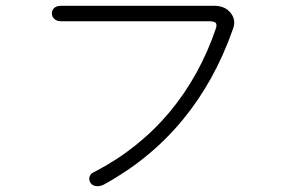

<svg xmlns="http://www.w3.org/2000/svg" viewBox="-20 -691 1040 667"><path d="M192.4 -670.9Q176.8 -670.9 168 -663.1Q160.2 -655.3 160.2 -644.5Q160.2 -633.8 168 -626Q176.8 -617.2 191.4 -617.2H705.1Q722.7 -617.2 728.5 -612.3Q734.4 -607.4 730.5 -593.8Q674.8 -428.7 569.3 -301.8Q460.9 -172.9 309.6 -94.7Q294.9 -88.9 291 -77.1Q288.1 -66.4 293.9 -56.6Q299.8 -46.9 311.5 -44.9Q325.2 -42 340.8 -49.8Q502.9 -138.7 615.2 -275.4Q725.6 -409.2 789.1 -589.8Q800.8 -619.1 783.2 -643.6Q763.7 -670.9 723.6 -670.9Z"/></svg>

Font: Gulim
Style: Regular
Weight: 400
Version: Version 2.21